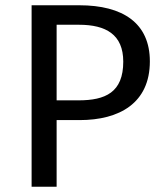

<svg xmlns="http://www.w3.org/2000/svg" viewBox="-20 -709 621 729"><path d="M281 -689H100V0H195V-253H282C434 -253 549 -318 549 -476C549 -621 447 -689 281 -689ZM278 -328H195V-615H280C382 -615 448 -578 448 -475C448 -358 380 -328 278 -328Z"/></svg>

Font: FSans
Style: Regular
Weight: 400
Designer: Carrois Corporate & Edenspiekermann AG
Foundry: Carrois Corporate GbR & Edenspiekermann AG
Version: Version 4.106;PS 004.106;hotconv 1.0.70;makeotf.lib2.5.58329